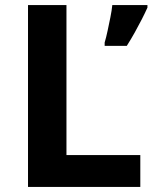

<svg xmlns="http://www.w3.org/2000/svg" viewBox="-20 -734 605 754"><path d="M90 0V-714H241V-125H531V0ZM559 -704Q549 -682 536.5 -657.5Q524 -633 509.5 -607Q495 -581 478 -554H391V-567Q397 -587 402.5 -613Q408 -639 413.5 -666Q419 -693 421 -714H559Z"/></svg>

Font: Noto Sans Cham
Style: Regular
Weight: 400
Designer: Monotype Design Team
Foundry: Monotype Imaging Inc.
Version: Version 2.002